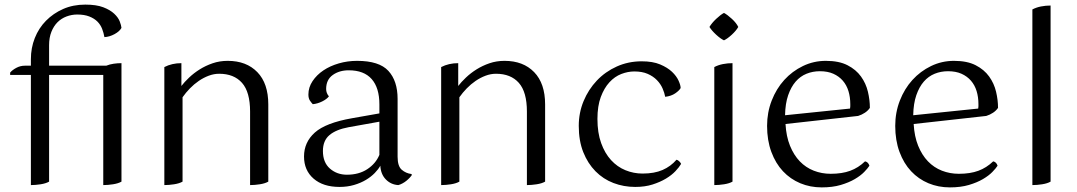

<svg xmlns="http://www.w3.org/2000/svg" viewBox="-20 -796 4673 833"><path d="M24 -481Q33 -492 50.5 -501.5Q68 -511 88 -511H114V-539Q114 -588 131 -631Q148 -674 179.5 -706Q211 -738 254 -757Q297 -776 350 -776Q398 -776 428 -764.5Q458 -753 475.5 -736.5Q493 -720 499.5 -703Q506 -686 507 -675Q499 -660 477 -648Q455 -636 433 -635Q430 -653 423 -671Q416 -689 402.5 -702.5Q389 -716 367.5 -724.5Q346 -733 315 -733Q291 -733 268.5 -724.5Q246 -716 229.5 -699.5Q213 -683 203 -658Q193 -633 193 -600V-511H441Q456 -517 473 -519.5Q490 -522 507 -522V-8Q493 0 470.5 3.5Q448 7 428 7V-471H193V-8Q179 0 156.5 3.5Q134 7 114 7V-471H24Z M1065 -312Q1065 -397 1030 -436.5Q995 -476 931 -476Q908 -476 885.5 -467.5Q863 -459 842.5 -445Q822 -431 804 -412.5Q786 -394 772 -374V-8Q758 0 735.5 3.5Q713 7 693 7V-505Q726 -522 767 -522V-423Q780 -440 800.5 -459.5Q821 -479 846.5 -495Q872 -511 902.5 -521.5Q933 -532 968 -532Q1049 -532 1096.5 -483Q1144 -434 1144 -343V-8Q1130 0 1107.5 3.5Q1085 7 1065 7Z M1767 -37Q1764 -32 1757.5 -25Q1751 -18 1743 -11.5Q1735 -5 1725.5 0Q1716 5 1708 7Q1676 5 1654 -17.5Q1632 -40 1630 -77Q1622 -62 1606 -45.5Q1590 -29 1567.5 -15.5Q1545 -2 1516 6.5Q1487 15 1453 15Q1382 15 1340.5 -21Q1299 -57 1299 -117Q1299 -179 1346 -221Q1393 -263 1507 -283L1626 -304V-343Q1626 -415 1592.5 -453Q1559 -491 1493 -491Q1452 -491 1423.5 -470.5Q1395 -450 1395 -410Q1395 -392 1407 -378Q1398 -366 1378 -356Q1358 -346 1337 -344Q1332 -349 1325 -359Q1318 -369 1318 -386Q1318 -417 1336 -444Q1354 -471 1383 -490.5Q1412 -510 1450 -521Q1488 -532 1529 -532Q1625 -532 1665 -488.5Q1705 -445 1705 -367V-116Q1705 -75 1723 -59.5Q1741 -44 1765 -41ZM1485 -38Q1537 -38 1573.5 -62Q1610 -86 1626 -124V-268L1492 -244Q1438 -234 1409.5 -210Q1381 -186 1381 -141Q1381 -91 1411.5 -64.5Q1442 -38 1485 -38Z M2266 -312Q2266 -397 2231 -436.5Q2196 -476 2132 -476Q2109 -476 2086.5 -467.5Q2064 -459 2043.5 -445Q2023 -431 2005 -412.5Q1987 -394 1973 -374V-8Q1959 0 1936.5 3.5Q1914 7 1894 7V-505Q1927 -522 1968 -522V-423Q1981 -440 2001.5 -459.5Q2022 -479 2047.5 -495Q2073 -511 2103.5 -521.5Q2134 -532 2169 -532Q2250 -532 2297.5 -483Q2345 -434 2345 -343V-8Q2331 0 2308.5 3.5Q2286 7 2266 7Z M2933 -414Q2927 -403 2909.5 -391Q2892 -379 2866 -376Q2863 -393 2854.5 -412.5Q2846 -432 2830 -448.5Q2814 -465 2790 -475.5Q2766 -486 2732 -486Q2704 -486 2675.5 -475Q2647 -464 2624 -439Q2601 -414 2586.5 -375Q2572 -336 2572 -280Q2572 -220 2588 -175.5Q2604 -131 2631 -101.5Q2658 -72 2693.5 -57.5Q2729 -43 2768 -43Q2819 -43 2854.5 -58.5Q2890 -74 2915 -103Q2921 -102 2927 -96Q2933 -90 2935 -85Q2927 -71 2910.5 -53.5Q2894 -36 2869 -21Q2844 -6 2811 4.5Q2778 15 2736 15Q2686 15 2641.5 -2Q2597 -19 2563.5 -53Q2530 -87 2510.5 -136Q2491 -185 2491 -250Q2491 -307 2512 -357.5Q2533 -408 2569.5 -446.5Q2606 -485 2656 -507.5Q2706 -530 2764 -530Q2812 -530 2844 -516.5Q2876 -503 2895.5 -484.5Q2915 -466 2924 -446Q2933 -426 2933 -414Z M3183 -679Q3174 -663 3155 -645.5Q3136 -628 3121 -621Q3106 -628 3087 -645.5Q3068 -663 3058 -679Q3068 -696 3087 -714Q3106 -732 3121 -740Q3136 -732 3155.5 -714Q3175 -696 3183 -679ZM3079 -505Q3096 -514 3116.5 -518Q3137 -522 3158 -522V-8Q3144 0 3121.5 3.5Q3099 7 3079 7Z M3388 -258Q3391 -204 3407.5 -163.5Q3424 -123 3450 -96Q3476 -69 3510.5 -55.5Q3545 -42 3584 -42Q3633 -42 3668.5 -55Q3704 -68 3733 -96Q3747 -93 3752 -77Q3745 -66 3729.5 -50Q3714 -34 3688.5 -19Q3663 -4 3627.5 6.5Q3592 17 3545 17Q3495 17 3452 -1Q3409 -19 3377 -53Q3345 -87 3326.5 -137Q3308 -187 3308 -250Q3308 -308 3328 -359.5Q3348 -411 3382.5 -449Q3417 -487 3463.5 -509.5Q3510 -532 3563 -532Q3620 -532 3657 -513Q3694 -494 3715.5 -464Q3737 -434 3745.5 -398Q3754 -362 3754 -328Q3746 -316 3732.5 -307Q3719 -298 3703 -293ZM3537 -487Q3506 -487 3479 -476Q3452 -465 3432 -442Q3412 -419 3399.5 -383Q3387 -347 3386 -296L3668 -325Q3669 -330 3669 -335Q3669 -340 3669 -344Q3669 -375 3661 -401Q3653 -427 3636.5 -446Q3620 -465 3595.5 -476Q3571 -487 3537 -487Z M3944 -258Q3947 -204 3963.5 -163.5Q3980 -123 4006 -96Q4032 -69 4066.5 -55.5Q4101 -42 4140 -42Q4189 -42 4224.5 -55Q4260 -68 4289 -96Q4303 -93 4308 -77Q4301 -66 4285.5 -50Q4270 -34 4244.5 -19Q4219 -4 4183.5 6.5Q4148 17 4101 17Q4051 17 4008 -1Q3965 -19 3933 -53Q3901 -87 3882.5 -137Q3864 -187 3864 -250Q3864 -308 3884 -359.5Q3904 -411 3938.5 -449Q3973 -487 4019.5 -509.5Q4066 -532 4119 -532Q4176 -532 4213 -513Q4250 -494 4271.5 -464Q4293 -434 4301.5 -398Q4310 -362 4310 -328Q4302 -316 4288.5 -307Q4275 -298 4259 -293ZM4093 -487Q4062 -487 4035 -476Q4008 -465 3988 -442Q3968 -419 3955.5 -383Q3943 -347 3942 -296L4224 -325Q4225 -330 4225 -335Q4225 -340 4225 -344Q4225 -375 4217 -401Q4209 -427 4192.5 -446Q4176 -465 4151.5 -476Q4127 -487 4093 -487Z M4459 -755Q4476 -764 4496.5 -768Q4517 -772 4538 -772V-8Q4524 0 4501.5 3.5Q4479 7 4459 7Z"/></svg>

Font: Gotu
Style: Regular
Weight: 400
Designer: Sarang Kulkarni & Kailash Malviya
Foundry: Ek Type
Version: Version 2.320;hotconv 1.0.109;makeotfexe 2.5.65596; ttfautoh